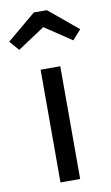

<svg xmlns="http://www.w3.org/2000/svg" viewBox="-117 -838 511 884"><g transform="rotate(-10 138.0 -396.0)"><path d="M184 0H92V-527H184ZM-28 -679 107 -792H168L304 -679L264 -634L138 -718L11 -634Z"/></g></svg>

Font: FiraGO
Style: Regular
Weight: 400
Designer: bBox Type
Foundry: bBox Type GmbH
Version: Version 1.001;April 20, 2020;FontCreator 12.0.0.2555 64-bit